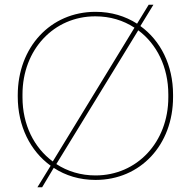

<svg xmlns="http://www.w3.org/2000/svg" viewBox="-20 -755 806 811"><path d="M138 36H158L207 -46C257 -13 317 5 383 5H384C573 5 711 -143 711 -345V-355C711 -480 658 -584 573 -645L628 -735H608L559 -655C509 -687 450 -705 384 -705H383C193 -705 55 -555 55 -353V-347C55 -222 108 -117 194 -55ZM75 -344V-356C75 -546 208 -686 382 -686H383C445 -686 501 -669 548 -638L203 -73C124 -131 75 -228 75 -344ZM564 -627C642 -569 691 -472 691 -356V-344C691 -154 558 -14 384 -14H383C322 -14 265 -31 218 -62Z"/></svg>

Font: Fixel Display Thin
Style: Regular
Weight: 100
Designer: AlfaBravo + MacPaw
Foundry: Kyrylo Tkachov, Marchela Mozhyna, Serhii Makarenko, Maria Weinstein, Zakhar Kryvoshyya
Version: Version 1.211